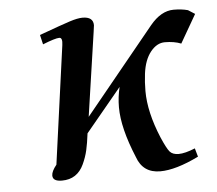

<svg xmlns="http://www.w3.org/2000/svg" viewBox="-40 -488 608 539"><g transform="rotate(-5 263.5 -218.5)"><path d="M87.9 -9.8Q87.9 -21.5 102.1 -39.1L147.9 -372.1Q150.9 -393.1 141.1 -393.1Q129.9 -393.1 94.2 -378.9L87.9 -405.8Q151.9 -429.2 174.6 -436.5Q197.3 -443.8 210.9 -443.8Q241.2 -443.8 241.2 -419.9Q241.2 -418.9 238.8 -401.9L204.1 -165L400.9 -405.8Q432.1 -443.8 467.8 -443.8Q490.2 -443.8 507.8 -439L526.9 -426.8L481 -347.2Q461.4 -355 435.1 -355Q412.6 -355 394.8 -332.8Q377 -310.5 372.1 -272Q369.1 -248 369.1 -223.1Q369.1 -163.6 399.9 -89.8Q413.6 -58.1 421.6 -48.6Q429.7 -39.1 446.8 -39.1Q464.8 -39.1 493.2 -50.8L500 -26.9Q435.1 4.9 391.1 4.9Q342.3 4.9 326.2 -41Q291 -125.5 291 -184.1Q291 -213.4 297.9 -241.2L196.8 -119.1Q193.4 -91.3 189 -72Q184.6 -52.7 175.5 -33.2Q166.5 -13.7 151.1 -3.4Q135.7 6.8 113.8 6.8Q87.9 6.8 87.9 -9.8Z"/></g></svg>

Font: Dehuti
Style: Bold-Italic
Weight: 700
Version: Version 1.2